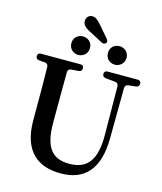

<svg xmlns="http://www.w3.org/2000/svg" viewBox="-154 -1198 1125 1334"><g transform="rotate(15 408.0 -531.0)"><path d="M354 -979 450 -928C463 -921 474 -923 482 -931C489 -939 488 -951 478 -962L405 -1047C379 -1077 363 -1087 341 -1087C318 -1087 299 -1068 299 -1041C299 -1019 314 -998 354 -979ZM64 -695 105 -692C120 -691 129 -682 130 -666C132 -577 132 -486 132 -397V-285C132 -58 247 25 411 25C582 25 678 -78 680 -297L683 -661C683 -676 691 -686 706 -688L761 -694C776 -696 784 -705 784 -720C784 -735 775 -743 759 -743H544C528 -743 519 -735 519 -720C519 -705 528 -697 543 -695L613 -688C628 -686 636 -676 636 -661L639 -310C640 -127 576 -55 451 -55C332 -55 270 -119 270 -300V-397C270 -487 270 -577 271 -665C271 -681 280 -690 295 -691L348 -695C363 -696 372 -705 372 -720C372 -735 363 -743 347 -743H65C49 -743 40 -735 40 -720C40 -705 49 -696 64 -695ZM249 -869C249 -826 283 -802 316 -802C349 -802 383 -826 383 -869C383 -912 349 -935 316 -935C283 -935 249 -912 249 -869ZM512 -869C512 -826 544 -802 579 -802C611 -802 646 -826 646 -869C646 -912 611 -935 579 -935C544 -935 512 -912 512 -869Z"/></g></svg>

Font: 寒蝉锦书宋Pro Soft
Style: Regular
Weight: 700
Designer: 寒蝉锦书宋{Warren} 思源宋体{Ryoko NISHIZUKA 西塚涼子 (kana & ideographs); Frank Grießhammer (Latin, Greek & Cyrillic); Wenlong ZHANG 
Foundry: Adobe & ChillType
Version: Version 2.000;Glyphs 3.1.1 (3135)